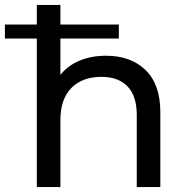

<svg xmlns="http://www.w3.org/2000/svg" viewBox="-56 -762 750 782"><path d="M597 -305V0H501V-294Q501 -371 463.5 -410Q426 -449 357 -449Q279 -449 234.5 -403.5Q190 -358 190 -273V0H94V-605H-36V-662H94V-742H190V-662H428V-605H190V-457Q220 -495 268 -515Q316 -535 376 -535Q477 -535 537 -476.5Q597 -418 597 -305Z"/></svg>

Font: APTA Sans Medium
Style: Bold
Weight: 500
Version: Version 7.200